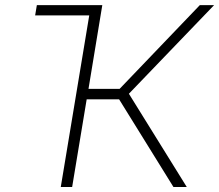

<svg xmlns="http://www.w3.org/2000/svg" viewBox="-20 -748 876 768"><path d="M367.7 -727.5 360.4 -686.5H120.6L127.4 -727.5ZM223.1 0 343.8 -727.5H389.2L334 -392.6H458.5L779.3 -727.5H836.4L495.6 -373L727.1 0H673.8L456.5 -350.6H326.7L268.6 0Z"/></svg>

Font: Inter 18pt ExtraLight
Style: Italic
Weight: 250
Italic angle: -9.3988°
Designer: Rasmus Andersson
Foundry: rsms
Version: Version 4.001;git-66647c0bb